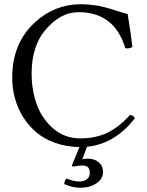

<svg xmlns="http://www.w3.org/2000/svg" viewBox="-20 -678 686 898"><path d="M367.2 96.2Q341.3 96.2 321.8 102.1L315.9 96.2L351.6 9.8Q290 8.8 238 -9.8Q186 -28.3 149.4 -59.6Q112.8 -90.8 87.2 -132.3Q61.5 -173.8 49.3 -220.2Q37.1 -266.6 37.1 -314.9Q37.1 -476.1 143.1 -573.2Q235.8 -658.2 357.9 -658.2Q429.7 -658.2 498.3 -636Q566.9 -613.8 577.1 -612.8Q594.2 -507.8 599.1 -458Q580.1 -448.2 565.9 -453.1Q515.1 -621.1 347.2 -621.1Q259.8 -621.1 187.5 -532.2Q159.2 -497.6 143.6 -447.3Q127.9 -397 127.9 -334Q127.9 -256.8 151.9 -189.9Q175.8 -123 229 -76.9Q282.2 -30.8 356 -30.8Q425.8 -30.8 480.5 -56.4Q535.2 -82 587.9 -140.1Q603 -140.1 610.8 -125Q580.6 -85.4 544.7 -56.9Q508.8 -28.3 469.2 -12Q429.7 4.4 386.7 8.3L365.2 66.9Q377.4 64 391.1 64Q421.9 64 441.9 81.1Q461.9 98.1 461.9 126Q461.9 158.2 431.4 179.2Q400.9 200.2 355 200.2Q319.8 200.2 280.8 183.1Q280.8 167 291 157.2Q329.1 171.4 349.1 170.9Q372.1 170.9 386 160.4Q399.9 149.9 399.9 130.9Q400.4 96.2 367.2 96.2Z"/></svg>

Font: Linux Libertine Capitals
Style: Small Caps
Weight: 400
Designer: Philipp H. Poll
Foundry: Philipp H. Poll
Version: Version 5.1.3